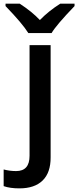

<svg xmlns="http://www.w3.org/2000/svg" viewBox="-79 -786 426 1046"><path d="M26.9 240.2Q-24.9 240.2 -59.1 228V137.2Q-25.9 146 8.8 146Q82 146 82 63V-540H196.8V70.8Q197.3 154.3 153.3 197.3Q109.4 240.2 26.9 240.2ZM-48.8 -766.1H28.3Q95.7 -722.2 138.2 -676.8Q185.5 -725.6 249.5 -766.1H327.1V-752.9Q227.5 -649.4 202.1 -606H75.2Q43.5 -657.2 -48.8 -752.9Z"/></svg>

Font: OpenSans-Semibold
Style: Regular
Weight: 600
Foundry: Ascender Corporation
Version: Version 1.10